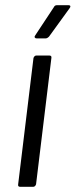

<svg xmlns="http://www.w3.org/2000/svg" viewBox="-20 -720 291 740"><path d="M50 -10 109 -496Q110 -500 113 -503Q116 -506 120 -506H170Q180 -506 178 -496L119 -10Q118 -6 115 -3Q112 0 108 0H58Q48 0 50 -10ZM116 -584 188 -693Q191 -700 200 -700H244Q250 -700 251 -696.5Q252 -693 248 -688L169 -579Q162 -572 156 -572H121Q116 -572 114 -575.5Q112 -579 116 -584Z"/></svg>

Font: Barlow
Style: Italic
Weight: 400
Italic angle: -7°
Designer: Jeremy Tribby
Foundry: Tribby Type
Version: Version 1.408